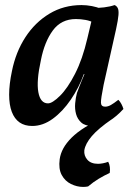

<svg xmlns="http://www.w3.org/2000/svg" viewBox="-20 -487 537 756"><path d="M431 -467Q439 -464 443.5 -455.5Q448 -447 446.5 -428Q445 -409 437 -372L388 -153Q377 -98 377.5 -82.5Q378 -67 394 -67Q405 -67 416.5 -73.5Q428 -80 446 -94Q453 -87 458 -77.5Q463 -68 466 -58Q440 -29 409.5 -10Q379 9 344 9Q315 9 300 -4.5Q285 -18 279.5 -38Q274 -58 276 -80.5Q278 -103 283 -121Q287 -132 293 -147.5Q299 -163 305.5 -178.5Q312 -194 316 -203L352 -353L342 -456Q366 -455 390 -458Q414 -461 431 -467ZM375 -453 350 -397Q336 -405 317 -408.5Q298 -412 279 -412Q221 -412 188 -367Q155 -322 141 -250Q123 -168 131 -124Q139 -80 169 -80Q186 -80 216 -109.5Q246 -139 275.5 -196.5Q305 -254 324 -336L343 -416L387 -409L334 -195H310Q291 -142 259 -95Q227 -48 188 -19.5Q149 9 107 9Q77 9 57 -5Q37 -19 26.5 -46.5Q16 -74 16 -114.5Q16 -155 27 -207Q42 -282 80 -340.5Q118 -399 174.5 -433Q231 -467 301 -467Q321 -467 342 -463Q363 -459 375 -453ZM398 -26 421 -18Q367 19 341.5 49Q316 79 312 105Q310 126 324 142Q338 158 366 158Q374 158 385 156Q396 154 406 150Q411 159 412.5 170.5Q414 182 412 194Q390 204 368.5 217Q347 230 327 247Q323 248 318 248.5Q313 249 307 249Q283 249 259.5 237.5Q236 226 223 202Q210 178 215 140Q218 118 229.5 97Q241 76 262 55Q283 34 316 13.5Q349 -7 398 -26Z"/></svg>

Font: Vollkorn Medium
Style: Italic
Weight: 500
Italic angle: -11°
Designer: Friedrich Althausen
Foundry: Friedrich Althausen
Version: Version 5.000